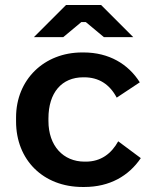

<svg xmlns="http://www.w3.org/2000/svg" viewBox="-20 -737 605 765"><path d="M511 -589 383 -717H243L115 -589H232L304 -649H322L394 -589ZM309 8H316C417 8 493 -36 541 -107L451 -174C424 -125 382 -93 322 -93H317C232 -93 173 -156 173 -255V-265C173 -368 226 -429 312 -429H315C374 -429 417 -401 445 -348L537 -409C491 -482 414 -528 313 -528H307C156 -528 44 -420 44 -269V-253C44 -100 152 8 309 8Z"/></svg>

Font: Fixel Display SemiBold
Style: Regular
Weight: 600
Designer: AlfaBravo + MacPaw
Foundry: Kyrylo Tkachov, Marchela Mozhyna, Serhii Makarenko, Maria Weinstein, Zakhar Kryvoshyya
Version: Version 1.211